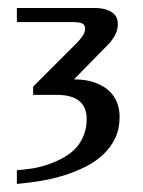

<svg xmlns="http://www.w3.org/2000/svg" viewBox="-20 -682 357 478"><path d="M22 -627V-662.1H213.4Q232.9 -662.1 244.9 -658Q256.8 -653.8 263.2 -647.7Q269.5 -641.6 271.5 -634.8Q273.4 -627.9 273.4 -622.1Q273.4 -607.9 266.4 -594.5Q259.3 -581.1 246.6 -568.4L164.1 -484.4Q192.4 -484.4 213.6 -477.3Q234.9 -470.2 249.3 -457.8Q263.7 -445.3 270.8 -428.2Q277.8 -411.1 277.8 -391.1Q277.8 -361.8 267.1 -338.9Q256.3 -315.9 237.8 -298.1Q219.2 -280.3 194.3 -267.6Q169.4 -254.9 140.9 -245.8Q112.3 -236.8 81.8 -231.7Q51.3 -226.6 22 -224.1V-258.3Q37.6 -259.3 59.6 -262.5Q81.5 -265.6 108.4 -275.9Q155.3 -293.5 175.5 -321.5Q195.8 -349.6 195.8 -385.7Q195.8 -398.9 191.9 -409.9Q188 -420.9 179.2 -429Q170.4 -437 156.2 -441.4Q142.1 -445.8 121.1 -445.8H62.5V-466.3L169.4 -573.2Q177.7 -581.5 184.8 -591.3Q191.9 -601.1 191.9 -610.4Q191.9 -620.1 184.8 -623.5Q177.7 -627 161.6 -627Z"/></svg>

Font: Federov2
Style: Regular
Weight: 400
Designer: Olexa M. Volochay | Cyreal.org
Foundry: Olexa M. Volochay | Cyreal.org
Version: Version 1.000